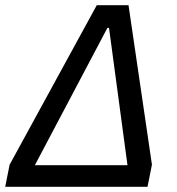

<svg xmlns="http://www.w3.org/2000/svg" viewBox="-29 -718 682 738"><path d="M8 -85 343 -698H465L555 -85L538 0H-9ZM390 -611H384L105 -83H461Z"/></svg>

Font: IBM Plex Sans Text
Style: Italic
Weight: 450
Italic angle: -11°
Designer: Mike Abbink, Paul van der Laan, Pieter van Rosmalen
Foundry: Bold Monday
Version: Version 3.005